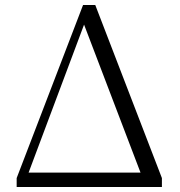

<svg xmlns="http://www.w3.org/2000/svg" viewBox="-20 -752 725 772"><path d="M318 -653 545 -58H95ZM63 0H631V-36L363 -732H314L47 -36V0Z"/></svg>

Font: Noto Serif KR Light
Style: Regular
Weight: 300
Designer: Ryoko NISHIZUKA 西塚涼子 (kana & ideographs); Frank Grießhammer (Latin, Greek & Cyrillic); Wenlong ZHANG 张文龙 (bopomofo); San
Foundry: Adobe
Version: Version 2.001;hotconv 1.1.0;makeotfexe 2.6.0